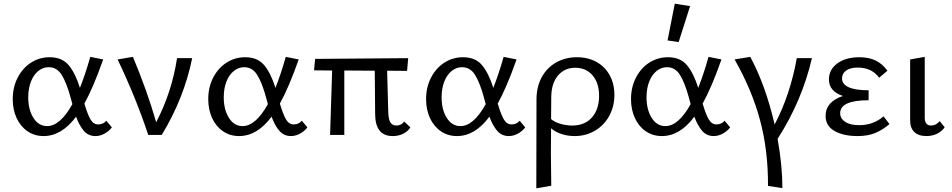

<svg xmlns="http://www.w3.org/2000/svg" viewBox="-20 -731 5157 1040"><path d="M586 -41Q572 -22 547.5 -8Q523 6 497 6Q459 6 434.5 -22Q410 -50 392 -99Q314 6 216 6Q167 6 129 -20Q91 -46 70 -91.5Q49 -137 49 -194Q49 -259 76 -311Q103 -363 148.5 -392Q194 -421 249 -421Q316 -421 352 -378Q388 -335 413 -255Q442 -328 469 -423L539 -409Q485 -256 437 -170Q454 -112 470 -84.5Q486 -57 512 -57Q539 -57 556 -77ZM372 -167 362 -204Q340 -284 314 -325.5Q288 -367 244 -367Q213 -367 187.5 -346.5Q162 -326 147.5 -289Q133 -252 133 -204Q133 -137 161 -92.5Q189 -48 235 -48Q306 -48 372 -167Z M1021 -416Q977 -199 856 0H783Q717 -200 617 -409L700 -423Q777 -239 826 -69Q911 -232 939 -416Z M1645 -41Q1631 -22 1606.5 -8Q1582 6 1556 6Q1518 6 1493.5 -22Q1469 -50 1451 -99Q1373 6 1275 6Q1226 6 1188 -20Q1150 -46 1129 -91.5Q1108 -137 1108 -194Q1108 -259 1135 -311Q1162 -363 1207.5 -392Q1253 -421 1308 -421Q1375 -421 1411 -378Q1447 -335 1472 -255Q1501 -328 1528 -423L1598 -409Q1544 -256 1496 -170Q1513 -112 1529 -84.5Q1545 -57 1571 -57Q1598 -57 1615 -77ZM1431 -167 1421 -204Q1399 -284 1373 -325.5Q1347 -367 1303 -367Q1272 -367 1246.5 -346.5Q1221 -326 1206.5 -289Q1192 -252 1192 -204Q1192 -137 1220 -92.5Q1248 -48 1294 -48Q1365 -48 1431 -167Z M2203 -41Q2189 -19 2164 -6.5Q2139 6 2107 6Q2012 6 2012 -115L2010 -348L1845 -349V0H1768L1779 -349L1681 -350L1687 -412L2191 -416L2185 -347L2077 -348L2083 -127Q2084 -85 2094.5 -68Q2105 -51 2127 -51Q2139 -51 2150.5 -56.5Q2162 -62 2169 -73Z M2825 -41Q2811 -22 2786.5 -8Q2762 6 2736 6Q2698 6 2673.5 -22Q2649 -50 2631 -99Q2553 6 2455 6Q2406 6 2368 -20Q2330 -46 2309 -91.5Q2288 -137 2288 -194Q2288 -259 2315 -311Q2342 -363 2387.5 -392Q2433 -421 2488 -421Q2555 -421 2591 -378Q2627 -335 2652 -255Q2681 -328 2708 -423L2778 -409Q2724 -256 2676 -170Q2693 -112 2709 -84.5Q2725 -57 2751 -57Q2778 -57 2795 -77ZM2611 -167 2601 -204Q2579 -284 2553 -325.5Q2527 -367 2483 -367Q2452 -367 2426.5 -346.5Q2401 -326 2386.5 -289Q2372 -252 2372 -204Q2372 -137 2400 -92.5Q2428 -48 2474 -48Q2545 -48 2611 -167Z M3308 -217Q3308 -155 3280.5 -104Q3253 -53 3203.5 -23.5Q3154 6 3093 6Q3055 6 3021.5 -5Q2988 -16 2965 -36L2964 99Q2964 151 2966 275L2885 289Q2886 125 2886 -192Q2886 -261 2914.5 -313Q2943 -365 2993 -393Q3043 -421 3105 -421Q3165 -421 3211 -395.5Q3257 -370 3282.5 -323.5Q3308 -277 3308 -217ZM3225 -212Q3225 -282 3189.5 -323Q3154 -364 3096 -364Q3038 -364 3002.5 -322Q2967 -280 2966 -207L2965 -86Q2985 -69 3016.5 -60Q3048 -51 3079 -51Q3148 -51 3186.5 -95Q3225 -139 3225 -212Z M3656 -503 3596 -512 3635 -711 3718 -698ZM3935 -41Q3921 -22 3896.5 -8Q3872 6 3846 6Q3808 6 3783.5 -22Q3759 -50 3741 -99Q3663 6 3565 6Q3516 6 3478 -20Q3440 -46 3419 -91.5Q3398 -137 3398 -194Q3398 -259 3425 -311Q3452 -363 3497.5 -392Q3543 -421 3598 -421Q3665 -421 3701 -378Q3737 -335 3762 -255Q3791 -328 3818 -423L3888 -409Q3834 -256 3786 -170Q3803 -112 3819 -84.5Q3835 -57 3861 -57Q3888 -57 3905 -77ZM3721 -167 3711 -204Q3689 -284 3663 -325.5Q3637 -367 3593 -367Q3562 -367 3536.5 -346.5Q3511 -326 3496.5 -289Q3482 -252 3482 -204Q3482 -137 3510 -92.5Q3538 -48 3584 -48Q3655 -48 3721 -167Z M4192 21Q4218 167 4218 288L4140 276Q4141 83 4096.5 -81.5Q4052 -246 3959 -409L4044 -423Q4126 -271 4176 -57Q4260 -216 4296 -416H4378Q4324 -184 4192 21Z M4798 -59Q4762 -28 4722 -11Q4682 6 4624 6Q4549 6 4500.5 -21.5Q4452 -49 4452 -103Q4452 -142 4476.5 -169.5Q4501 -197 4546 -211Q4470 -236 4470 -301Q4470 -354 4515.5 -387.5Q4561 -421 4635 -421Q4686 -421 4722.5 -403.5Q4759 -386 4787 -348L4742 -310Q4702 -365 4626 -365Q4586 -365 4563.5 -349Q4541 -333 4541 -306Q4541 -275 4577 -258.5Q4613 -242 4685 -242V-188Q4531 -188 4531 -118Q4531 -89 4558 -71Q4585 -53 4634 -53Q4711 -53 4766 -101Z M4910 -82V-409L4989 -423V-94Q4989 -51 5024 -51Q5050 -51 5070 -75L5097 -42Q5083 -20 5056.5 -7Q5030 6 4998 6Q4955 6 4932 -16.5Q4909 -39 4910 -82Z"/></svg>

Font: Ysabeau Infant Medium
Style: Regular
Weight: 500
Designer: Christian Thalmann (Catharsis Fonts)
Version: Version 0.003